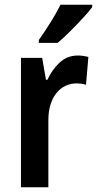

<svg xmlns="http://www.w3.org/2000/svg" viewBox="-20 -786 407 806"><path d="M307 -553Q316 -553 327.5 -551.5Q339 -550 351 -547L341 -430Q333 -433 321.5 -434.5Q310 -436 303 -436Q249 -436 216 -394Q183 -352 183 -280V0H68V-543H157L173 -451H179Q198 -493 230 -523Q262 -553 307 -553ZM367 -756Q353 -737 327.5 -709.5Q302 -682 273.5 -653.5Q245 -625 222 -606H143V-618Q169 -655 193 -693.5Q217 -732 234 -766H367Z"/></svg>

Font: Noto Sans Gurmukhi Condensed SemiBold
Style: Regular
Weight: 600
Width: 3
Designer: Jelle Bosma - Monotype Design Team
Foundry: Monotype Imaging Inc.
Version: Version 2.004; ttfautohint (v1.8.4.7-5d5b)